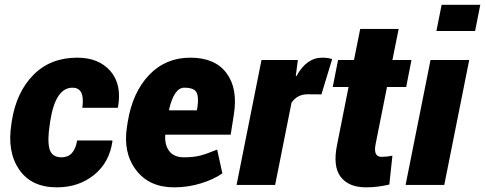

<svg xmlns="http://www.w3.org/2000/svg" viewBox="-20 -782 2051 812"><path d="M240.7 -116.7Q294.4 -116.7 306.2 -188H454.6L455.6 -185.1Q442.9 -94.7 377.7 -42.2Q312.5 10.3 220.7 10.3Q112.3 10.3 60.8 -65.2Q9.3 -140.6 28.3 -258.3L29.8 -269.5Q49.3 -392.6 121.3 -465.3Q193.4 -538.1 306.6 -538.1Q397.9 -538.1 447 -481.4Q496.1 -424.8 479 -328.6L477.5 -326.2H328.1Q340.3 -411.1 286.6 -411.1Q214.4 -411.1 192.4 -269.5L190.9 -258.3Q179.7 -189 189.2 -152.8Q198.7 -116.7 240.7 -116.7Z M694.8 -317.9 696.3 -315.4H812.5L814.9 -328.1Q821.3 -370.1 811.5 -390.6Q801.8 -411.1 759 -411.1Q716.3 -411.1 694.8 -317.9ZM716.3 10.3Q610.4 10.3 554.9 -63.5Q499.5 -137.2 517.1 -246.6L520 -265.1Q540 -390.6 610.1 -464.4Q680.2 -538.1 784.7 -538.1Q889.2 -538.1 937.7 -473.1Q986.3 -408.2 969.2 -298.8L955.6 -212.4H679.7L678.7 -210Q676.3 -168 696.3 -142.3Q716.3 -116.7 757.8 -116.7Q799.3 -116.7 827.6 -124.3Q856 -131.8 898.4 -149.4L920.4 -48.8Q884.3 -23.4 829.8 -6.6Q775.4 10.3 716.3 10.3Z M1342.8 -538.1Q1366.2 -538.1 1384.8 -532.2L1339.4 -382.8L1281.2 -383.3Q1237.3 -383.3 1212.9 -347.7L1143.6 0H980.5L1085.9 -528.3H1239.7L1231 -460.9L1233.4 -459.5Q1275.9 -538.1 1342.8 -538.1Z M1568.4 -171.9Q1558.1 -118.7 1593.3 -118.7Q1616.7 -118.7 1639.6 -123.5L1626.5 -1.5Q1576.2 10.3 1527.8 10.3Q1454.6 10.3 1420.7 -34.2Q1386.7 -78.6 1405.8 -170.9L1454.1 -414.1H1387.2L1409.7 -528.3H1477.1L1503.4 -659.7H1666L1639.6 -528.3H1720.2L1697.8 -414.1H1616.7Z M1989.3 -650.9H1825.7L1847.7 -761.7H2011.2ZM1858.9 0H1695.3L1800.8 -528.3H1964.4Z"/></svg>

Font: Roboto-BlackItalic
Style: Italic
Weight: 900
Italic angle: -12°
Designer: Google
Version: Version 1.100141; 2013